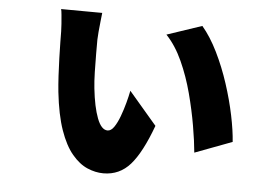

<svg xmlns="http://www.w3.org/2000/svg" viewBox="-48 -651 1095 767"><g transform="rotate(5 500.0 -267.5)"><path d="M332 -586Q331 -577 328.5 -554.5Q326 -532 324 -509.5Q322 -487 322 -478Q322 -458 322 -422Q322 -386 323 -348Q324 -310 327 -283Q335 -209 352 -164.5Q369 -120 394 -120Q408 -120 420 -137.5Q432 -155 442 -182Q452 -209 459.5 -237Q467 -265 471 -286L583 -155Q543 -46 500 3Q457 52 392 52Q360 52 327.5 38Q295 24 266 -10.5Q237 -45 216 -105Q195 -165 185 -256Q182 -285 180 -320.5Q178 -356 177 -391Q176 -426 175.5 -454.5Q175 -483 175 -498Q175 -510 173.5 -528.5Q172 -547 170.5 -564Q169 -581 167 -587ZM735 -569Q769 -529 797.5 -471Q826 -413 847 -348.5Q868 -284 880.5 -223.5Q893 -163 896 -118L747 -62Q743 -107 732.5 -168.5Q722 -230 704.5 -296.5Q687 -363 660 -422.5Q633 -482 595 -522Z"/></g></svg>

Font: Source Han Sans CN Heavy
Style: Regular
Weight: 900
Designer: Ryoko NISHIZUKA 西塚涼子 (kana, bopomofo & ideographs); Paul D. Hunt (Latin, Greek & Cyrillic); Sandoll Communications 산돌커뮤니
Foundry: Adobe
Version: Version 2.000;hotconv 1.0.107;makeotfexe 2.5.65593